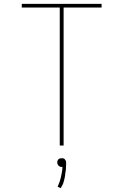

<svg xmlns="http://www.w3.org/2000/svg" viewBox="-20 -755 640 996"><path d="M290 0V-716H93V-735H507V-716H310V0ZM295 221 279 214Q280 211 281.5 207.5Q283 204 284.5 200Q286 196 287.5 192.5Q289 189 290 185.5Q291 182 292 178.5Q293 175 294 171.5Q295 168 296 164Q297 160 297.5 156.5Q298 153 299 149Q300 145 300.5 141Q301 137 302 132.5Q303 128 303 126L304 111H300Q297 111 294.5 110.5Q292 110 289.5 108.5Q287 107 285 105.5Q283 104 281.5 101.5Q280 99 278.5 96Q277 93 277 91V88Q277 86 277.5 83Q278 80 279 77.5Q280 75 281.5 73Q283 71 285.5 69.5Q288 68 291 67Q294 66 296 66H300Q303 66 305.5 66Q308 66 310.5 67Q313 68 315 70Q317 72 318.5 74.5Q320 77 321.5 80Q323 83 323 84V88Q323 93 323 98Q323 103 322.5 107.5Q322 112 322 117Q322 122 321.5 127Q321 132 320 136.5Q319 141 318.5 146Q318 151 317.5 155.5Q317 160 316 165Q315 170 313.5 175.5Q312 181 311 185.5Q310 190 308 195.5Q306 201 305 203L303 206Z"/></svg>

Font: Iosevka Aile Thin
Style: Regular
Weight: 100
Designer: Belleve Invis
Foundry: Belleve Invis
Version: Version 31.1.0; ttfautohint (v1.8.4)